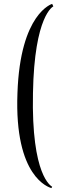

<svg xmlns="http://www.w3.org/2000/svg" viewBox="-20 -770 340 990"><path d="M249 -750C249 -750 84 -703 70 -290C53 145 233 196 245 200L249 193C244 189 141 138 150 -290C157 -693 255 -737 255 -737Z"/></svg>

Font: Italiana
Style: Regular
Weight: 400
Designer: Santiago Orozco
Foundry: Santiago Orozco
Version: Version 1.000;PS 001.001;hotconv 1.0.56